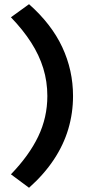

<svg xmlns="http://www.w3.org/2000/svg" viewBox="-20 -774 439 912"><path d="M117.9 117.9 31.9 54Q118.4 -35.5 161.6 -125.8Q204.9 -216.2 204.9 -318Q204.9 -386.5 185.6 -449.3Q166.4 -512.1 128 -572Q89.6 -632 31.9 -691.9L117.9 -754.1Q224.7 -659.5 275.8 -549.9Q326.9 -440.3 326.9 -318Q326.9 -236.8 304.4 -161.1Q281.9 -85.4 235.5 -15.5Q189 54.5 117.9 117.9Z"/></svg>

Font: Karla
Style: Regular
Weight: 400
Designer: Jonathan Pinhorn
Version: Version 2.004;gftools[0.9.33]